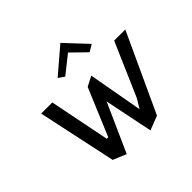

<svg xmlns="http://www.w3.org/2000/svg" viewBox="-217 -1229 1477 1477"><g transform="rotate(-45 521.5 -490.0)"><path d="M411 -797 460 -763 606 -879 725 -763 782 -797 617 -973ZM607 -627 526 -585 364 -199H348L249 -693H128L265 -52L373 -7L550 -403L631 -7L747 -52L1043 -693H922L733 -258L687 -181Z"/></g></svg>

Font: Bluebird
Style: LiObl
Weight: 300
Designer: Jasper
Foundry: Cannot Into Space Fonts
Version: Version 0.98